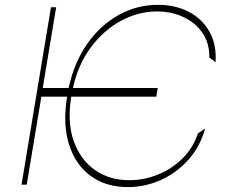

<svg xmlns="http://www.w3.org/2000/svg" viewBox="-20 -757 928 787"><path d="M626.4 -396.3 620.7 -360.8H272Q255 -255.3 282.3 -178.4Q309.7 -101.6 369.7 -59.8Q429.7 -18.1 509.9 -18.5Q568.5 -18.1 625.5 -40.7Q682.5 -63.2 726.7 -106.2Q771 -149.1 791.2 -210.2L821 -230.1Q799.4 -154.1 750.7 -100.5Q702.1 -46.9 637.8 -18.5Q573.5 9.9 504.3 9.9Q413.7 9.9 351.2 -36.2Q288.7 -82.4 262.6 -165.8Q236.5 -249.3 255 -360.8H149.5L89.5 0H68.2L188.9 -727.3H210.2L155.2 -396.3H261.4Q283.4 -499.6 336.8 -576.3Q390.3 -653.1 465.6 -695.1Q540.8 -737.2 627.8 -737.2Q699.2 -737.2 754.1 -708.5Q808.9 -679.7 838.6 -627Q868.3 -574.2 863.6 -501.4L838.1 -521.3Q838.4 -581.7 808.9 -623.6Q779.5 -665.5 730.6 -687.7Q681.8 -709.9 623.6 -710.2Q546.9 -709.9 476.2 -671.9Q405.5 -633.9 353 -563.6Q300.4 -493.3 278.8 -396.3Z"/></svg>

Font: Inter Thin  BETA
Style: Italic
Weight: 100
Italic angle: -9.39999°
Designer: Rasmus Andersson
Foundry: rsms
Version: Version 3.011;git-f93a4a705